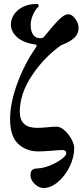

<svg xmlns="http://www.w3.org/2000/svg" viewBox="-20 -758 422 970"><path d="M134 128Q134 108 143 100.5Q152 93 168 93Q198 92 232.5 78Q267 64 291 46Q315 28 315 16Q315 9 310 4.5Q305 0 296 0Q280 0 234 4Q220 5 204.5 6Q189 7 174 7Q112 7 71.5 -31.5Q31 -70 31 -156Q31 -237 67 -335.5Q103 -434 160 -516Q165 -524 165 -527Q165 -532 160 -533Q155 -534 154 -534Q98 -542 66.5 -570Q35 -598 35 -635Q35 -661 51 -685Q67 -709 96.5 -723.5Q126 -738 165 -738Q171 -738 173 -736Q175 -734 175 -727Q175 -723 166 -716Q152 -698 143.5 -675.5Q135 -653 135 -631Q135 -602 147 -583.5Q159 -565 183 -565Q190 -565 194.5 -566.5Q199 -568 204 -574Q252 -633 278.5 -659.5Q305 -686 326 -686Q343 -686 360 -663.5Q377 -641 377 -618Q377 -587 355 -566.5Q333 -546 288 -529Q202 -468 141 -376Q80 -284 80 -193Q80 -112 167 -112Q181 -112 194.5 -113Q208 -114 218 -115Q245 -118 266 -118Q285 -118 306 -99.5Q327 -81 341 -55Q355 -29 355 -11Q355 36 332 83.5Q309 131 272.5 161.5Q236 192 200 192Q177 192 155.5 171.5Q134 151 134 128Z"/></svg>

Font: EB Garamond
Style: Bold
Weight: 700
Designer: Georg Duffner and Octavio Pardo
Foundry: Georg Duffner
Version: Version 1.000; ttfautohint (v1.6)